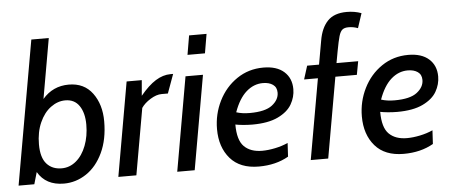

<svg xmlns="http://www.w3.org/2000/svg" viewBox="-50 -868 2355 997"><g transform="rotate(-5 1127.0 -370.0)"><path d="M110 -62 92 0H10L142 -750H233L178 -437Q232 -500 315 -500Q395 -500 438.5 -441Q482 -382 482 -294Q482 -200 449.5 -131Q417 -62 363 -26Q309 10 246 10Q152 10 110 -62ZM388 -285Q388 -346 363 -383Q338 -420 290 -420Q250 -420 214 -393.5Q178 -367 156 -317.5Q134 -268 134 -204Q134 -135 163 -102.5Q192 -70 241 -70Q283 -70 316.5 -98Q350 -126 369 -175.5Q388 -225 388 -285Z M616 -490H695L688 -409Q730 -460 768.5 -484Q807 -508 846 -508H860L824 -409H791Q764 -409 732.5 -389.5Q701 -370 685 -346L624 0H530Z M960 -700H1051L1034 -600H943ZM923 -490H1014L928 0H837Z M1062 -202Q1062 -280 1096 -348.5Q1130 -417 1191 -458.5Q1252 -500 1329 -500Q1399 -500 1437 -466Q1475 -432 1475 -375Q1475 -334 1453.5 -296.5Q1432 -259 1381 -234.5Q1330 -210 1247 -210Q1223 -210 1197.5 -212.5Q1172 -215 1159 -218Q1159 -136 1192.5 -103Q1226 -70 1286 -70Q1317 -70 1353.5 -77.5Q1390 -85 1421 -99L1417 -28Q1351 10 1262 10Q1164 10 1113 -49Q1062 -108 1062 -202ZM1392 -364Q1392 -392 1372 -406Q1352 -420 1320 -420Q1272 -420 1233 -385.5Q1194 -351 1169 -281Q1199 -271 1239 -271Q1320 -271 1356 -299Q1392 -327 1392 -364Z M1607 -420H1535L1557 -490H1619L1641 -614Q1652 -679 1686 -714.5Q1720 -750 1786 -750Q1827 -750 1862 -737L1837 -661Q1814 -670 1788 -670Q1767 -670 1756 -661Q1745 -652 1738 -628Q1731 -604 1721 -550L1710 -490H1823L1810 -420H1698L1624 0H1533Z M1817 -202Q1817 -280 1851 -348.5Q1885 -417 1946 -458.5Q2007 -500 2084 -500Q2154 -500 2192 -466Q2230 -432 2230 -375Q2230 -334 2208.5 -296.5Q2187 -259 2136 -234.5Q2085 -210 2002 -210Q1978 -210 1952.5 -212.5Q1927 -215 1914 -218Q1914 -136 1947.5 -103Q1981 -70 2041 -70Q2072 -70 2108.5 -77.5Q2145 -85 2176 -99L2172 -28Q2106 10 2017 10Q1919 10 1868 -49Q1817 -108 1817 -202ZM2147 -364Q2147 -392 2127 -406Q2107 -420 2075 -420Q2027 -420 1988 -385.5Q1949 -351 1924 -281Q1954 -271 1994 -271Q2075 -271 2111 -299Q2147 -327 2147 -364Z"/></g></svg>

Font: Cabin
Style: Italic
Weight: 400
Italic angle: -7°
Designer: Pablo Impallari
Foundry: Pablo Impallari. http://www.impallari.com Igino Marini. http://www.ikern.com
Version: Version 2.200